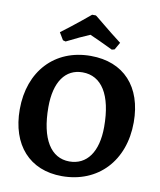

<svg xmlns="http://www.w3.org/2000/svg" viewBox="-95 -949 865 1036"><g transform="rotate(10 337.5 -431.0)"><path d="M209 -707C256 -731 306 -754 335 -766C363 -754 415 -730 462 -707L477 -711L500 -751C427 -806 345 -877 345 -874H325C325 -874 243 -805 170 -751L194 -711ZM315 12C513 12 647 -130 647 -341C647 -536 538 -654 357 -654C160 -654 29 -513 29 -304C29 -109 138 12 315 12ZM341 -73C240 -73 179 -167 179 -343C179 -481 235 -559 329 -559C433 -559 494 -465 494 -289C494 -151 436 -73 341 -73Z"/></g></svg>

Font: Alegreya SC
Style: Bold
Weight: 700
Designer: Juan Pablo del Peral
Foundry: Huerta Tipografica
Version: Version 2.007;PS 002.007;hotconv 1.0.88;makeotf.lib2.5.64775